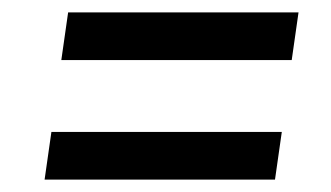

<svg xmlns="http://www.w3.org/2000/svg" viewBox="-20 -486 535 310"><path d="M451 -389H79L90 -466H462ZM424 -196H52L63 -273H435Z"/></svg>

Font: Fira Sans Variable
Style: Italic
Weight: 397
Italic angle: -8°
Designer: Carrois Corporate & Edenspiekermann AG
Foundry: Carrois Corporate GbR & Edenspiekermann AG
Version: Version 4.202